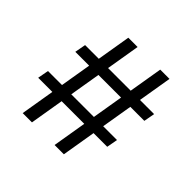

<svg xmlns="http://www.w3.org/2000/svg" viewBox="-175 -890 1068 1068"><g transform="rotate(45 359.5 -356.0)"><path d="M72 -265H615L603 -200H60ZM116 -513H659L647 -448H104ZM257 -712H330L211 0H138ZM508 -712H581L462 0H389Z"/></g></svg>

Font: 42dot Sans
Style: Regular
Weight: 400
Designer: 42dot
Version: Version 1.000